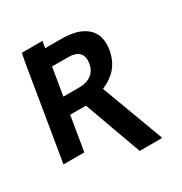

<svg xmlns="http://www.w3.org/2000/svg" viewBox="-210 -916 1181 1244"><g transform="rotate(-30 381.0 -294.5)"><path d="M640.6 171.2H474.8L320 -257.1H202.1L159.4 0H3.6L121.4 -711.6H122.2L130.7 -761.4H285.9L277.3 -711.6H397Q513.1 -711.6 574.6 -665.8Q636 -620.4 636 -536.9Q636 -492.2 620.7 -447.4Q605.1 -402.3 577.1 -370Q534.8 -322.4 469.8 -296.2L641.3 164.4ZM342.7 -380.7Q372.5 -380.7 395.8 -388.3Q419 -396 435.5 -409.4Q452.1 -422.9 462 -441.6Q471.9 -460.2 475.5 -482.6Q477.6 -494.7 477.6 -506.4Q477.6 -524.5 471.9 -539.2Q466.3 -554 454 -564.6Q441.8 -575.3 422.6 -581Q403.4 -586.6 376.4 -586.6H256.7L222.7 -380.7Z"/></g></svg>

Font: Linik Sans
Style: Bold Italic
Weight: 700
Italic angle: 9°
Designer: Fonts by Rasmus Andersson / Changes by Cristiano Sobral with parts from Marc Monis
Foundry: rsms
Version: Version 3.020; ttfautohint (v1.6)